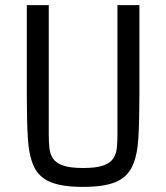

<svg xmlns="http://www.w3.org/2000/svg" viewBox="-20 -720 651 752"><path d="M440 -700H526V-349Q526 -249 522 -180Q518 -111 498 -68.5Q478 -26 433 -7Q388 12 305 12Q223 12 177.5 -7Q132 -26 112.5 -68.5Q93 -111 89 -180Q85 -249 85 -349V-700H171V-193Q171 -164 173.5 -140Q176 -116 188 -98.5Q200 -81 227.5 -71.5Q255 -62 306 -62Q356 -62 383.5 -71.5Q411 -81 423 -98.5Q435 -116 437.5 -140Q440 -164 440 -193Z"/></svg>

Font: Strait
Style: Regular
Weight: 400
Designer: Eduardo Rodriguez Tunni
Foundry: Eduardo Rodriguez Tunni
Version: Version 1.002; ttfautohint (v1.8.4.7-5d5b);gftools[0.9.23]